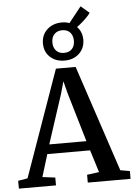

<svg xmlns="http://www.w3.org/2000/svg" viewBox="-82 -1185 861 1236"><g transform="rotate(-5 349.0 -567.0)"><path d="M50 -61 293.5 -748.5H421L649.5 -61L710.5 -50.5V0H434V-50.5L512 -61L467 -205.5H190.5L146 -61L228.5 -50.5V0H-11L-11.5 -50.5ZM448.5 -266.5 354.5 -585 334.5 -663.5 312 -583.5 208.5 -266.5ZM354 -795.5Q296 -795.5 260 -829.8Q224 -864 224.5 -918.5Q225 -973 262.2 -1007.2Q299.5 -1041.5 357.5 -1041.5Q385 -1041.5 406 -1033L486.5 -1134.5L541 -1088Q534 -1077 519.8 -1062Q505.5 -1047 487.8 -1031.5Q470 -1016 452.5 -1003.5Q485.5 -970 485.5 -918.5Q485 -864 448.5 -829.8Q412 -795.5 354 -795.5ZM355 -845Q387 -845 405.8 -864.2Q424.5 -883.5 424.5 -917Q424.5 -951.5 406 -971.5Q387.5 -991.5 355.5 -991.5Q323.5 -991.5 304.5 -972Q285.5 -952.5 285.5 -918.5Q285.5 -885 304.2 -865Q323 -845 355 -845Z"/></g></svg>

Font: Merriweather 28pt SemiBold
Style: Regular
Weight: 600
Version: Version 2.100